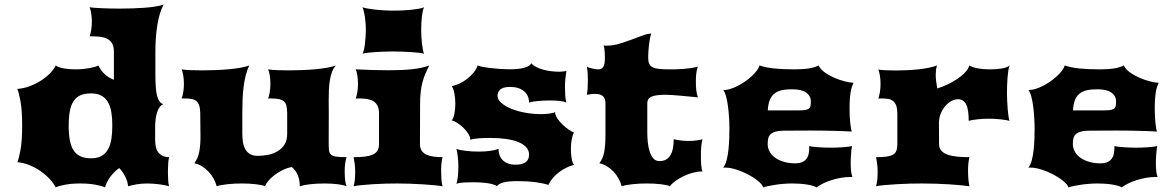

<svg xmlns="http://www.w3.org/2000/svg" viewBox="-20 -813 5122 838"><path d="M55.7 -105Q61.5 -117.7 69.1 -156.7Q76.7 -195.8 76.7 -265.1Q76.7 -334 69.1 -373Q61.5 -412.1 55.7 -424.8Q82.5 -426.8 108.9 -436.5Q135.3 -446.3 158 -460.7Q180.7 -475.1 197.8 -492.4Q214.8 -509.8 223.1 -527.3Q233.9 -519 257.8 -514.6Q281.7 -510.3 309.6 -510.3Q325.7 -510.3 341.3 -511.7Q356.9 -513.2 370.1 -515.6Q383.3 -518.1 393.6 -521Q403.8 -523.9 409.2 -527.3Q419.9 -505.4 436.8 -489.5Q453.6 -473.6 477.1 -464.8V-590.8Q476.6 -611.8 468.8 -624.3Q460.9 -636.7 448.5 -643.3Q436 -649.9 419.9 -652.1Q403.8 -654.3 386.7 -654.3H371.1Q375 -664.1 377.9 -681.4Q380.9 -698.7 380.9 -717.8Q380.9 -736.3 378.2 -753.7Q375.5 -771 371.1 -781.2Q380.4 -779.8 394.3 -778.8Q408.2 -777.8 425.3 -777.1Q442.4 -776.4 462.2 -775.9Q481.9 -775.4 502.4 -775.4Q530.3 -775.4 558.6 -776.4Q586.9 -777.3 612.5 -779.3Q638.2 -781.2 659.4 -784.7Q680.7 -788.1 694.3 -793.5Q684.1 -774.4 677.2 -751Q670.4 -727.5 666.3 -701.2Q662.1 -674.8 660.2 -646Q658.2 -617.2 658.2 -587.4V-489.7Q658.2 -459.5 659.7 -436.3Q661.1 -413.1 665 -397Q668.9 -380.9 675.8 -371.1Q682.6 -361.3 693.4 -357.9H692.9Q684.1 -355.5 677.2 -346.2Q670.4 -336.9 666 -323.7Q661.6 -310.5 659.4 -294.2Q657.2 -277.8 657.2 -261.2V-201.7Q657.2 -161.6 673.8 -144.3Q690.4 -127 717.8 -127Q715.3 -116.2 714.1 -99.6Q712.9 -83 712.9 -64.9Q712.9 -46.9 713.9 -28.6Q714.8 -10.3 717.8 0Q710.9 -2.4 699.7 -4.6Q688.5 -6.8 675.5 -8.5Q662.6 -10.3 649.2 -11.2Q635.7 -12.2 624 -12.2Q596.2 -12.2 575.4 -8.3Q554.7 -4.4 539.1 0Q537.6 -19.5 527.1 -41Q516.6 -62.5 500.5 -79.6Q488.8 -71.8 478.3 -61Q467.8 -50.3 459.7 -38.8Q451.7 -27.3 446 -15.9Q440.4 -4.4 438.5 4.9Q423.8 -2 395.3 -7.1Q366.7 -12.2 330.1 -12.2Q294.4 -12.2 265.6 -7.1Q236.8 -2 223.1 4.9Q214.8 -12.2 197.8 -30.8Q180.7 -49.3 158.2 -65.2Q135.7 -81.1 109.1 -92Q82.5 -103 55.7 -105ZM279.8 -264.6Q279.8 -227.1 284.9 -200.2Q290 -173.3 301.8 -156Q313.5 -138.7 332 -130.4Q350.6 -122.1 377.4 -122.1Q405.8 -122.1 423.8 -132.8Q441.9 -143.6 452.1 -162.6Q462.4 -181.6 466.3 -207.8Q470.2 -233.9 470.2 -264.6Q470.2 -295.4 466.3 -321Q462.4 -346.7 452.1 -365.5Q441.9 -384.3 423.8 -394.8Q405.8 -405.3 377.4 -405.3Q350.6 -405.3 332 -397.5Q313.5 -389.6 301.8 -372.6Q290 -355.5 284.9 -328.9Q279.8 -302.2 279.8 -264.6Z M828.1 -100.6Q843.8 -120.1 849.6 -150.4Q855.5 -180.7 855 -223.1L854 -319.8Q853.5 -340.8 849.1 -353.3Q844.7 -365.7 836.4 -372.3Q828.1 -378.9 815.9 -381.1Q803.7 -383.3 788.1 -383.3H772.9Q776.9 -393.1 779.8 -410.4Q782.7 -427.7 782.7 -446.8Q782.7 -465.3 780 -482.7Q777.3 -500 772.9 -510.3Q788.1 -507.8 812 -506.8Q835.9 -505.9 864.7 -505.9Q892.1 -505.9 921.6 -507.1Q951.2 -508.3 978.5 -510.7Q1005.9 -513.2 1029.3 -517.3Q1052.7 -521.5 1068.4 -527.3Q1058.6 -508.3 1052.5 -484.1Q1046.4 -460 1043 -432.6Q1039.6 -405.3 1038.6 -375.7Q1037.6 -346.2 1037.6 -316.4V-231.4Q1037.6 -212.4 1040 -194.8Q1042.5 -177.2 1049.8 -163.3Q1057.1 -149.4 1070.3 -141.1Q1083.5 -132.8 1105 -132.8Q1127 -132.8 1149.7 -137.2Q1172.4 -141.6 1191.2 -152.6Q1210 -163.6 1221.7 -182.1Q1233.4 -200.7 1233.4 -228.5V-319.8Q1232.9 -338.4 1230.2 -350.6Q1227.5 -362.8 1219.7 -370.1Q1211.9 -377.4 1198 -380.4Q1184.1 -383.3 1160.6 -383.3H1150.4Q1154.3 -393.1 1157.2 -410.4Q1160.2 -427.7 1160.2 -446.8Q1160.2 -465.3 1157.5 -482.7Q1154.8 -500 1150.4 -510.3Q1165.5 -507.8 1189.5 -506.8Q1213.4 -505.9 1242.2 -505.9Q1269.5 -505.9 1299.1 -507.1Q1328.6 -508.3 1356 -510.7Q1383.3 -513.2 1406.7 -517.3Q1430.2 -521.5 1445.8 -527.3Q1435.5 -515.6 1429.2 -499.3Q1422.9 -482.9 1419.7 -463.1Q1416.5 -443.4 1415.5 -420.9Q1414.6 -398.4 1414.6 -375.5Q1414.6 -360.4 1414.8 -345.5Q1415 -330.6 1415 -316.4L1414.6 -190.4Q1414.6 -170.4 1415.8 -158Q1417 -145.5 1424.3 -138.7Q1431.6 -131.8 1447.5 -129.4Q1463.4 -127 1492.7 -127Q1488.8 -115.7 1486.6 -99.4Q1484.4 -83 1484.4 -66.4Q1484.4 -47.9 1486.1 -29.5Q1487.8 -11.2 1492.7 0Q1481 -5.4 1454.6 -8.8Q1428.2 -12.2 1397 -12.2Q1361.8 -12.2 1333 -8.8Q1304.2 -5.4 1288.6 0Q1288.6 -17.1 1285.4 -30.3Q1282.2 -43.5 1277.3 -53.7Q1272.5 -64 1266.1 -71.3Q1259.8 -78.6 1253.4 -84Q1232.9 -80.1 1213.9 -70.8Q1194.8 -61.5 1179 -49.6Q1163.1 -37.6 1151.9 -24.4Q1140.6 -11.2 1136.2 0Q1132.3 -2.9 1121.3 -5.1Q1110.4 -7.3 1095.9 -9Q1081.5 -10.7 1065.4 -11.5Q1049.3 -12.2 1034.7 -12.2Q1020 -12.2 1004.2 -11.5Q988.3 -10.7 973.1 -9Q958 -7.3 945.6 -5.1Q933.1 -2.9 925.8 0Q921.4 -17.1 912.4 -33.4Q903.3 -49.8 890.6 -63.5Q877.9 -77.1 862.1 -86.9Q846.2 -96.7 828.1 -100.6Z M1562.5 -578.6Q1565.4 -584 1568.1 -594.7Q1570.8 -605.5 1572.5 -619.6Q1574.2 -633.8 1575.4 -650.1Q1576.7 -666.5 1576.7 -683.6Q1576.7 -699.2 1575.4 -714.1Q1574.2 -729 1572.3 -741.9Q1570.3 -754.9 1567.6 -765.1Q1564.9 -775.4 1562 -781.2Q1570.8 -778.3 1585.2 -775.6Q1599.6 -772.9 1617.4 -771Q1635.3 -769 1655 -767.8Q1674.8 -766.6 1693.8 -766.6Q1711.4 -766.6 1732.2 -767.3Q1752.9 -768.1 1772.2 -770Q1791.5 -772 1807.1 -774.7Q1822.8 -777.3 1830.6 -781.2Q1827.6 -774.9 1825.4 -764.6Q1823.2 -754.4 1821.5 -741.5Q1819.8 -728.5 1819.1 -713.6Q1818.4 -698.7 1818.4 -683.6Q1818.4 -668 1819.1 -652.8Q1819.8 -637.7 1821.5 -623.8Q1823.2 -609.9 1825.4 -598.1Q1827.6 -586.4 1830.6 -578.6Q1822.8 -581.1 1807.9 -582.8Q1793 -584.5 1774.2 -585.7Q1755.4 -586.9 1734.9 -587.6Q1714.4 -588.4 1695.3 -588.4Q1676.3 -588.4 1656.2 -587.6Q1636.2 -586.9 1617.9 -585.7Q1599.6 -584.5 1585 -582.8Q1570.3 -581.1 1562.5 -578.6ZM1523.4 0Q1527.3 -12.7 1528.8 -30.3Q1530.3 -47.9 1530.3 -64.9Q1530.3 -80.6 1528.3 -96.2Q1526.4 -111.8 1523.4 -127Q1550.8 -127 1571.5 -129.4Q1592.3 -131.8 1606.2 -137.9Q1620.1 -144 1627.2 -155.3Q1634.3 -166.5 1634.3 -184.1V-319.8Q1633.8 -340.8 1626.7 -353.3Q1619.6 -365.7 1607.9 -372.3Q1596.2 -378.9 1580.8 -381.1Q1565.4 -383.3 1548.3 -383.3H1532.7Q1536.6 -393.1 1539.6 -410.4Q1542.5 -427.7 1542.5 -446.8Q1542.5 -465.3 1539.8 -482.7Q1537.1 -500 1532.7 -510.3Q1574.2 -508.3 1610.1 -507.3Q1646 -506.3 1677.7 -506.3Q1736.8 -506.3 1779.8 -511Q1822.8 -515.6 1853.5 -527.3Q1843.8 -508.3 1836.4 -491Q1829.1 -473.6 1824 -454.3Q1818.8 -435.1 1816.2 -412.1Q1813.5 -389.2 1813.5 -359.4L1813 -184.1Q1813 -166.5 1820.6 -155.3Q1828.1 -144 1841.3 -137.9Q1854.5 -131.8 1872.6 -129.4Q1890.6 -127 1911.6 -127Q1908.7 -116.7 1907 -101.6Q1905.3 -86.4 1905.3 -69.3Q1905.3 -50.8 1906.5 -32Q1907.7 -13.2 1911.6 0Q1898.4 -2.4 1875.5 -4.6Q1852.5 -6.8 1825.4 -8.5Q1798.3 -10.3 1768.8 -11.2Q1739.3 -12.2 1712.9 -12.2Q1689.5 -12.2 1661.9 -11.5Q1634.3 -10.7 1607.7 -9Q1581.1 -7.3 1558.6 -5.1Q1536.1 -2.9 1523.4 0Z M1972.2 -10.7Q1976.1 -21 1978.3 -41.7Q1980.5 -62.5 1980.5 -87.9Q1980.5 -108.4 1978 -129.4Q1975.6 -150.4 1972.2 -163.6Q1978 -160.6 1989 -158.4Q2000 -156.2 2013.4 -154.5Q2026.9 -152.8 2041.7 -152.1Q2056.6 -151.4 2070.3 -151.4Q2096.7 -151.4 2119.4 -154.5Q2142.1 -157.7 2155.8 -163.6Q2155.8 -149.4 2159.9 -137Q2164.1 -124.5 2173.1 -115Q2182.1 -105.5 2196.5 -99.9Q2210.9 -94.2 2231 -94.2Q2257.3 -94.2 2273.2 -104.5Q2289.1 -114.7 2289.1 -138.2Q2289.1 -156.7 2276.6 -170.4Q2264.2 -184.1 2241.9 -193.1Q2219.7 -202.1 2189 -206.5Q2158.2 -210.9 2122.1 -210.9Q2110.8 -210.9 2097.4 -210.7Q2084 -210.4 2071.3 -209.5Q2058.6 -208.5 2048.1 -206.8Q2037.6 -205.1 2032.7 -202.6Q2032.7 -215.3 2023.7 -229.5Q2014.6 -243.7 2002 -255.9Q1989.3 -268.1 1975.3 -276.9Q1961.4 -285.6 1951.7 -287.6Q1955.6 -292 1958.5 -299.8Q1961.4 -307.6 1963.4 -317.6Q1965.3 -327.6 1966.3 -338.6Q1967.3 -349.6 1967.3 -359.9Q1967.3 -381.8 1963.6 -403.1Q1960 -424.3 1951.7 -437Q1969.2 -440.4 1986.8 -449Q2004.4 -457.5 2019.8 -469.5Q2035.2 -481.4 2047.1 -496.3Q2059.1 -511.2 2064.9 -527.3Q2069.8 -524.4 2084.5 -521.5Q2099.1 -518.6 2119.1 -516.1Q2139.2 -513.7 2162.1 -512.2Q2185.1 -510.7 2206.5 -510.7Q2246.1 -510.7 2269.5 -517.6Q2293 -524.4 2299.3 -537.1Q2306.2 -527.8 2320.1 -520.8Q2334 -513.7 2350.8 -509Q2367.7 -504.4 2385.7 -502.2Q2403.8 -500 2419.9 -500Q2429.7 -500 2437.7 -501Q2445.8 -502 2452.1 -503.4Q2450.7 -493.2 2449.5 -484.6Q2448.2 -476.1 2447.5 -468Q2446.8 -460 2446.3 -451.7Q2445.8 -443.4 2445.8 -433.6Q2445.8 -415 2447 -397Q2448.2 -378.9 2452.1 -364.7Q2443.8 -370.1 2424.1 -372.3Q2404.3 -374.5 2379.4 -374.5Q2365.7 -374.5 2351.3 -373.8Q2336.9 -373 2324.5 -371.8Q2312 -370.6 2302.5 -368.9Q2293 -367.2 2289.1 -364.7Q2289.1 -397 2266.6 -415.3Q2244.1 -433.6 2207 -433.6Q2176.3 -433.6 2163.8 -422.6Q2151.4 -411.6 2151.4 -395Q2151.4 -378.9 2167.7 -364.3Q2184.1 -349.6 2210.9 -338.6Q2237.8 -327.6 2271.5 -321.3Q2305.2 -314.9 2340.3 -314.9Q2349.1 -314.9 2358.2 -315.4Q2367.2 -315.9 2375.5 -316.9Q2383.8 -317.9 2390.9 -319.6Q2397.9 -321.3 2402.3 -323.7Q2403.8 -309.1 2413.3 -294.9Q2422.9 -280.8 2435.8 -268.6Q2448.7 -256.3 2462.2 -247.3Q2475.6 -238.3 2485.4 -234.4Q2479 -224.6 2475.3 -204.8Q2471.7 -185.1 2471.7 -162.6Q2471.7 -142.1 2474.6 -123.3Q2477.5 -104.5 2485.4 -93.8Q2467.8 -88.9 2450.9 -80.6Q2434.1 -72.3 2419.4 -61Q2404.8 -49.8 2392.8 -35.9Q2380.9 -22 2373.5 -5.9Q2354 -12.7 2318.8 -17.6Q2283.7 -22.5 2237.8 -22.5Q2217.3 -22.5 2202.6 -21Q2188 -19.5 2177.7 -16.8Q2167.5 -14.2 2160.6 -10.3Q2153.8 -6.3 2149.4 -1Q2142.1 -5.4 2131.1 -8.5Q2120.1 -11.7 2106.7 -13.7Q2093.3 -15.6 2078.9 -16.6Q2064.5 -17.6 2050.8 -17.6Q2025.9 -17.6 2005.4 -16.6Q1984.9 -15.6 1972.2 -10.7Z M2595.7 -100.6Q2611.8 -120.1 2617.2 -150.4Q2622.6 -180.7 2622.6 -223.1V-364.3Q2622.1 -373 2619.9 -380.1Q2617.7 -387.2 2612.5 -392.3Q2607.4 -397.5 2598.6 -400.4Q2589.8 -403.3 2576.7 -403.3Q2569.3 -403.3 2560.8 -402.3Q2552.2 -401.4 2541.5 -399.4Q2543.9 -413.6 2544.9 -430.2Q2545.9 -446.8 2545.9 -463.9Q2545.9 -479.5 2544.9 -494.6Q2543.9 -509.8 2541.5 -522.5Q2546.4 -519 2553.7 -516.8Q2561 -514.6 2568.4 -513.2Q2575.7 -511.7 2582 -511Q2588.4 -510.3 2591.8 -510.3Q2606 -510.3 2613 -521.2Q2620.1 -532.2 2620.1 -559.6Q2620.1 -564 2619.9 -571.8Q2619.6 -579.6 2619.1 -587.9Q2618.7 -596.2 2617.4 -603.5Q2616.2 -610.8 2614.3 -614.7Q2618.2 -613.8 2622.1 -613.8Q2626 -613.8 2630.4 -613.8Q2655.3 -613.8 2682.9 -622.1Q2710.4 -630.4 2736.6 -640.1Q2762.7 -649.9 2785.2 -658.2Q2807.6 -666.5 2822.3 -666.5Q2818.4 -654.8 2815.9 -640.6Q2813.5 -626.5 2812 -612.3Q2810.5 -598.1 2809.8 -584.7Q2809.1 -571.3 2809.1 -562Q2809.1 -545.9 2813 -535.9Q2816.9 -525.9 2826.9 -520.3Q2836.9 -514.6 2854.7 -512.5Q2872.6 -510.3 2900.4 -510.3Q2912.1 -510.3 2928 -510.5Q2943.8 -510.7 2960.9 -512Q2978 -513.2 2994.9 -515.6Q3011.7 -518.1 3025.9 -522.5Q3021 -509.8 3019 -492.7Q3017.1 -475.6 3017.1 -457.5Q3017.1 -437 3019 -419.4Q3021 -401.9 3025.9 -388.2Q3009.3 -389.6 2989.5 -391.6Q2969.7 -393.6 2950.2 -395.3Q2930.7 -397 2914.1 -398.2Q2897.5 -399.4 2887.2 -399.4Q2862.8 -399.4 2846.9 -397.2Q2831.1 -395 2821.8 -390.4Q2812.5 -385.7 2808.8 -378.7Q2805.2 -371.6 2805.2 -362.3V-231.4Q2805.2 -212.4 2807.4 -191.2Q2809.6 -169.9 2815.4 -151.9Q2821.3 -133.8 2831.5 -121.8Q2841.8 -109.9 2857.9 -109.9Q2875.5 -109.9 2887.5 -116.9Q2899.4 -124 2906.7 -136.7Q2914.1 -149.4 2917.2 -166.7Q2920.4 -184.1 2920.4 -205.1Q2931.2 -202.6 2949.2 -200.2Q2967.3 -197.8 2986.3 -197.8Q3004.9 -197.8 3021.2 -200.2Q3037.6 -202.6 3046.4 -205.1Q3042.5 -194.3 3040.8 -175Q3039.1 -155.8 3039.1 -133.8Q3039.1 -111.8 3040.5 -92.8Q3042 -73.7 3046.4 -64.5H3041.5Q3023.4 -64.5 3002.7 -58.8Q2981.9 -53.2 2962.9 -43.9Q2943.8 -34.7 2928 -23.2Q2912.1 -11.7 2903.8 0Q2899.9 -2.9 2888.9 -5.1Q2877.9 -7.3 2863.5 -9Q2849.1 -10.7 2833 -11.5Q2816.9 -12.2 2802.2 -12.2Q2787.6 -12.2 2771.7 -11.5Q2755.9 -10.7 2740.7 -9Q2725.6 -7.3 2713.1 -5.1Q2700.7 -2.9 2693.4 0Q2689 -17.1 2679.9 -33.4Q2670.9 -49.8 2658.2 -63.5Q2645.5 -77.1 2629.6 -86.9Q2613.8 -96.7 2595.7 -100.6Z M3136.2 -81.1Q3146 -92.8 3151.4 -113.8Q3156.7 -134.8 3159.4 -159.4Q3162.1 -184.1 3162.8 -209Q3163.6 -233.9 3163.6 -252.9Q3163.6 -272.9 3162.1 -298.3Q3160.6 -323.7 3157.5 -347.9Q3154.3 -372.1 3149.2 -391.6Q3144 -411.1 3136.7 -419.9Q3158.2 -419.9 3184.1 -430.9Q3210 -441.9 3233.2 -458.3Q3256.3 -474.6 3273.4 -493.2Q3290.5 -511.7 3294.9 -527.3Q3321.8 -518.1 3358.4 -514.2Q3395 -510.3 3449.2 -510.3Q3487.3 -510.3 3512.2 -514.6Q3537.1 -519 3552.7 -527.3Q3561 -510.3 3580.3 -496.6Q3599.6 -482.9 3622.3 -473.1Q3645 -463.4 3667.7 -457.8Q3690.4 -452.1 3705.1 -451.7Q3701.2 -443.4 3698 -433.6Q3694.8 -423.8 3692.6 -410.6Q3690.4 -397.5 3689.2 -379.6Q3688 -361.8 3688 -337.9Q3688 -321.3 3688.7 -305.7Q3689.5 -290 3690.9 -276.9Q3692.4 -263.7 3694.1 -253.7Q3695.8 -243.7 3697.8 -238.8Q3685.5 -239.7 3665 -240.5Q3644.5 -241.2 3620.1 -241.9Q3595.7 -242.7 3569.1 -242.9Q3542.5 -243.2 3518.6 -243.2Q3490.2 -243.2 3462.2 -242.9Q3434.1 -242.7 3404.3 -242.7Q3379.4 -242.7 3364.7 -238.3Q3350.1 -233.9 3342.5 -226.3Q3335 -218.8 3332.8 -208Q3330.6 -197.3 3330.6 -184.6Q3330.6 -165.5 3339.8 -149.9Q3349.1 -134.3 3365.2 -123.3Q3381.3 -112.3 3403.3 -106.2Q3425.3 -100.1 3450.2 -100.1Q3470.7 -100.1 3482.9 -106.2Q3495.1 -112.3 3501.7 -122.6Q3508.3 -132.8 3510.3 -146.5Q3512.2 -160.2 3512.2 -175.8Q3518.1 -173.8 3529.8 -172.4Q3541.5 -170.9 3555.2 -170.2Q3568.8 -169.4 3582.8 -168.9Q3596.7 -168.5 3606.9 -168.5Q3617.2 -168.5 3630.4 -168.9Q3643.6 -169.4 3656.5 -170.2Q3669.4 -170.9 3680.7 -172.4Q3691.9 -173.8 3698.7 -175.8Q3697.8 -170.4 3696.5 -161.4Q3695.3 -152.3 3694.6 -142.1Q3693.8 -131.8 3693.4 -121.6Q3692.9 -111.3 3692.9 -104.5Q3692.9 -80.6 3694.6 -66.2Q3696.3 -51.8 3700.2 -40.5H3691.4Q3671.4 -40.5 3650.4 -36.9Q3629.4 -33.2 3609.9 -27.1Q3590.3 -21 3573.2 -12.7Q3556.2 -4.4 3543.9 4.9Q3537.1 0.5 3525.1 -2.7Q3513.2 -5.9 3498.8 -8.1Q3484.4 -10.3 3468.5 -11.2Q3452.6 -12.2 3438 -12.2Q3420.4 -12.2 3401.4 -10.7Q3382.3 -9.3 3365 -6.6Q3347.7 -3.9 3333.5 -1Q3319.3 2 3311.5 4.9Q3307.1 -7.8 3288.8 -22.9Q3270.5 -38.1 3246.1 -51Q3221.7 -64 3194.3 -72.8Q3167 -81.5 3144.5 -81.5Q3142.1 -81.5 3140.1 -81.3Q3138.2 -81.1 3136.2 -81.1ZM3460.9 -331.1Q3480.5 -331.1 3491.9 -332.5Q3503.4 -334 3509.5 -338.4Q3515.6 -342.8 3517.3 -350.3Q3519 -357.9 3519 -370.6Q3519 -394 3499 -408.7Q3479 -423.3 3436.5 -423.3Q3410.2 -423.3 3391.1 -418.9Q3372.1 -414.6 3359.1 -403.8Q3346.2 -393.1 3339.4 -375.5Q3332.5 -357.9 3331.1 -331.1Z M3803.7 0Q3807.6 -12.7 3809.1 -30.3Q3810.5 -47.9 3810.5 -64.9Q3810.5 -80.6 3808.6 -96.2Q3806.6 -111.8 3803.7 -127Q3831.1 -127 3848.9 -129.4Q3866.7 -131.8 3877.4 -137.9Q3888.2 -144 3892.3 -155.3Q3896.5 -166.5 3896.5 -184.1V-319.8Q3896 -340.8 3891.1 -353.3Q3886.2 -365.7 3877.7 -372.3Q3869.1 -378.9 3856.7 -381.1Q3844.2 -383.3 3828.6 -383.3H3813.5Q3817.4 -393.1 3820.3 -410.4Q3823.2 -427.7 3823.2 -446.8Q3823.2 -465.3 3820.6 -482.2Q3817.9 -499 3813.5 -509.3Q3827.6 -507.3 3847.4 -506.3Q3867.2 -505.4 3890.1 -505.4Q3913.6 -505.4 3938.7 -506.6Q3963.9 -507.8 3987.8 -510.3Q4011.7 -512.7 4033 -517.1Q4054.2 -521.5 4069.8 -527.3Q4066.4 -517.6 4065.2 -507.6Q4064 -497.6 4064 -486.8Q4064 -471.7 4066.2 -456.5Q4068.4 -441.4 4070.8 -427.2Q4091.8 -433.1 4115 -444.1Q4138.2 -455.1 4158.4 -468.8Q4178.7 -482.4 4192.9 -497.6Q4207 -512.7 4210.4 -527.3Q4224.6 -519 4247.3 -514.6Q4270 -510.3 4299.3 -510.3Q4311 -510.3 4323.7 -511Q4336.4 -511.7 4348.4 -513.4Q4360.4 -515.1 4370.4 -518.6Q4380.4 -522 4386.7 -527.3Q4382.8 -517.6 4380.6 -502.9Q4378.4 -488.3 4377.2 -471.4Q4376 -454.6 4375.5 -437.3Q4375 -419.9 4375 -404.8Q4375 -389.6 4376 -370.4Q4377 -351.1 4378.4 -333.3Q4379.9 -315.4 4382.1 -302.2Q4384.3 -289.1 4386.7 -285.6Q4370.6 -289.6 4346.4 -292.2Q4322.3 -294.9 4295.9 -294.9Q4269.5 -294.9 4246.1 -292.2Q4222.7 -289.6 4208 -285.6Q4208 -337.9 4196 -358.9Q4184.1 -379.9 4160.6 -379.9Q4148.9 -379.9 4135 -373.3Q4121.1 -366.7 4109.1 -354Q4097.2 -341.3 4088.4 -323Q4079.6 -304.7 4078.1 -281.2L4078.6 -184.1Q4078.6 -166.5 4088.6 -155.3Q4098.6 -144 4116.2 -137.9Q4133.8 -131.8 4158.2 -129.4Q4182.6 -127 4211.4 -127Q4208.5 -116.7 4206.8 -101.6Q4205.1 -86.4 4205.1 -69.3Q4205.1 -50.8 4206.5 -32Q4208 -13.2 4211.4 0Q4195.8 -2.4 4172.9 -4.6Q4149.9 -6.8 4122.6 -8.5Q4095.2 -10.3 4064.5 -11.2Q4033.7 -12.2 4002.9 -12.2Q3979.5 -12.2 3950.4 -11.5Q3921.4 -10.7 3893.1 -9Q3864.7 -7.3 3840.6 -5.1Q3816.4 -2.9 3803.7 0Z M4468.3 -81.1Q4478 -92.8 4483.4 -113.8Q4488.8 -134.8 4491.5 -159.4Q4494.1 -184.1 4494.9 -209Q4495.6 -233.9 4495.6 -252.9Q4495.6 -272.9 4494.1 -298.3Q4492.7 -323.7 4489.5 -347.9Q4486.3 -372.1 4481.2 -391.6Q4476.1 -411.1 4468.8 -419.9Q4490.2 -419.9 4516.1 -430.9Q4542 -441.9 4565.2 -458.3Q4588.4 -474.6 4605.5 -493.2Q4622.6 -511.7 4627 -527.3Q4653.8 -518.1 4690.4 -514.2Q4727.1 -510.3 4781.2 -510.3Q4819.3 -510.3 4844.2 -514.6Q4869.1 -519 4884.8 -527.3Q4893.1 -510.3 4912.4 -496.6Q4931.6 -482.9 4954.3 -473.1Q4977.1 -463.4 4999.8 -457.8Q5022.5 -452.1 5037.1 -451.7Q5033.2 -443.4 5030 -433.6Q5026.9 -423.8 5024.7 -410.6Q5022.5 -397.5 5021.2 -379.6Q5020 -361.8 5020 -337.9Q5020 -321.3 5020.8 -305.7Q5021.5 -290 5022.9 -276.9Q5024.4 -263.7 5026.1 -253.7Q5027.8 -243.7 5029.8 -238.8Q5017.6 -239.7 4997.1 -240.5Q4976.6 -241.2 4952.1 -241.9Q4927.7 -242.7 4901.1 -242.9Q4874.5 -243.2 4850.6 -243.2Q4822.3 -243.2 4794.2 -242.9Q4766.1 -242.7 4736.3 -242.7Q4711.4 -242.7 4696.8 -238.3Q4682.1 -233.9 4674.6 -226.3Q4667 -218.8 4664.8 -208Q4662.6 -197.3 4662.6 -184.6Q4662.6 -165.5 4671.9 -149.9Q4681.2 -134.3 4697.3 -123.3Q4713.4 -112.3 4735.4 -106.2Q4757.3 -100.1 4782.2 -100.1Q4802.7 -100.1 4814.9 -106.2Q4827.1 -112.3 4833.7 -122.6Q4840.3 -132.8 4842.3 -146.5Q4844.2 -160.2 4844.2 -175.8Q4850.1 -173.8 4861.8 -172.4Q4873.5 -170.9 4887.2 -170.2Q4900.9 -169.4 4914.8 -168.9Q4928.7 -168.5 4939 -168.5Q4949.2 -168.5 4962.4 -168.9Q4975.6 -169.4 4988.5 -170.2Q5001.5 -170.9 5012.7 -172.4Q5023.9 -173.8 5030.8 -175.8Q5029.8 -170.4 5028.6 -161.4Q5027.3 -152.3 5026.6 -142.1Q5025.9 -131.8 5025.4 -121.6Q5024.9 -111.3 5024.9 -104.5Q5024.9 -80.6 5026.6 -66.2Q5028.3 -51.8 5032.2 -40.5H5023.4Q5003.4 -40.5 4982.4 -36.9Q4961.4 -33.2 4941.9 -27.1Q4922.4 -21 4905.3 -12.7Q4888.2 -4.4 4876 4.9Q4869.1 0.5 4857.2 -2.7Q4845.2 -5.9 4830.8 -8.1Q4816.4 -10.3 4800.5 -11.2Q4784.7 -12.2 4770 -12.2Q4752.4 -12.2 4733.4 -10.7Q4714.4 -9.3 4697 -6.6Q4679.7 -3.9 4665.5 -1Q4651.4 2 4643.6 4.9Q4639.2 -7.8 4620.8 -22.9Q4602.5 -38.1 4578.1 -51Q4553.7 -64 4526.4 -72.8Q4499 -81.5 4476.6 -81.5Q4474.1 -81.5 4472.2 -81.3Q4470.2 -81.1 4468.3 -81.1ZM4793 -331.1Q4812.5 -331.1 4824 -332.5Q4835.4 -334 4841.6 -338.4Q4847.7 -342.8 4849.4 -350.3Q4851.1 -357.9 4851.1 -370.6Q4851.1 -394 4831.1 -408.7Q4811 -423.3 4768.6 -423.3Q4742.2 -423.3 4723.1 -418.9Q4704.1 -414.6 4691.2 -403.8Q4678.2 -393.1 4671.4 -375.5Q4664.6 -357.9 4663.1 -331.1Z"/></svg>

Font: Arbutus
Style: Regular
Weight: 400
Designer: Karolina Lach
Foundry: Sorkin Type Co.
Version: Version 1.003